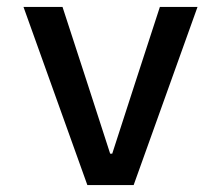

<svg xmlns="http://www.w3.org/2000/svg" viewBox="-20 -536 640 556"><path d="M233 0 48 -516H161L232 -298L299 -91H305L372 -298L443 -516H552L367 0Z"/></svg>

Font: IBM Plaex Mono Medium
Style: Regular
Weight: 500
Designer: Mike Abbink, Paul van der Laan, Pieter van Rosmalen
Foundry: Bold Monday
Version: Version 2.003